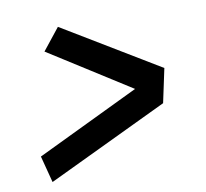

<svg xmlns="http://www.w3.org/2000/svg" viewBox="-65 -680 731 680"><g transform="rotate(-10 300.0 -340.0)"><path d="M46 -167 416 -345 123 -531 185 -609 531 -400 505 -278 71 -71Z"/></g></svg>

Font: Epunda Sans SemiBold
Style: Italic
Weight: 600
Italic angle: -12.0243°
Designer: Simon Atzbach
Foundry: typofactur
Version: Version 2.204; ttfautohint (v1.8.4.7-5d5b)